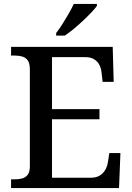

<svg xmlns="http://www.w3.org/2000/svg" viewBox="-20 -951 669 971"><path d="M36 0V-44H55Q75 -44 92 -48.5Q109 -53 120 -67Q131 -81 131 -110V-599Q131 -631 120.5 -645.5Q110 -660 93 -665Q76 -670 55 -670H36V-714H550L555 -537H499L494 -581Q492 -604 483 -622Q474 -640 456.5 -651Q439 -662 411 -662H243V-399H483V-348H243V-52H437Q467 -52 485 -63.5Q503 -75 513 -93Q523 -111 526 -133L533 -177H589L582 0ZM264 -784Q279 -803 295.5 -829Q312 -855 327.5 -882Q343 -909 353 -931H470V-921Q461 -908 442 -888Q423 -868 399.5 -846Q376 -824 352.5 -804.5Q329 -785 308 -771H264Z"/></svg>

Font: ET Text
Style: Regular
Weight: 470
Designer: Monotype Design Team
Foundry: Monotype Imaging Inc.
Version: Version 2.009